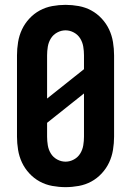

<svg xmlns="http://www.w3.org/2000/svg" viewBox="-20 -763 540 791"><path d="M250 8Q223 8 195.5 3Q168 -2 144 -15Q120 -28 101 -48.5Q82 -69 70.5 -93.5Q59 -118 54.5 -145.5Q50 -173 50 -200V-535Q50 -562 54.5 -589.5Q59 -617 70.5 -641.5Q82 -666 101 -686.5Q120 -707 144 -720Q168 -733 195.5 -738Q223 -743 250 -743Q277 -743 304.5 -738Q332 -733 356 -720Q380 -707 399 -686.5Q418 -666 429.5 -641.5Q441 -617 445.5 -589.5Q450 -562 450 -535V-200Q450 -173 445.5 -145.5Q441 -118 429.5 -93.5Q418 -69 399 -48.5Q380 -28 356 -15Q332 -2 304.5 3Q277 8 250 8ZM174 -357 326 -478V-535Q326 -553 323 -571Q320 -589 310.5 -604.5Q301 -620 284.5 -629Q268 -638 250 -638Q232 -638 215.5 -629Q199 -620 189.5 -604.5Q180 -589 177 -571Q174 -553 174 -535ZM250 -97Q268 -97 284.5 -106Q301 -115 310.5 -130.5Q320 -146 323 -164Q326 -182 326 -200V-378L174 -257V-200Q174 -182 177 -164Q180 -146 189.5 -130.5Q199 -115 215.5 -106Q232 -97 250 -97Z"/></svg>

Font: Iosevka SS04 Extrabold
Style: Regular
Weight: 800
Monospace: yes
Designer: Belleve Invis
Foundry: Belleve Invis
Version: Version 19.0.0; ttfautohint (v1.8.4)